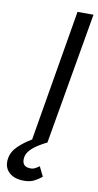

<svg xmlns="http://www.w3.org/2000/svg" viewBox="-158 -743 512 1005"><g transform="rotate(10 98.5 -240.5)"><path d="M115 130 140 181Q123 196 100.5 207.5Q78 219 49 219Q-5 220 -34 192.5Q-63 165 -56 119Q-50 81 -19 51.5Q12 22 51 -1L169 -700H254L133 -1L134 0Q111 11 87 26Q63 41 46 59.5Q29 78 26 100Q21 146 62 149Q79 151 91.5 144.5Q104 138 115 130Z"/></g></svg>

Font: Jost*
Style: Italic
Weight: 400
Italic angle: -10°
Version: Version 3.7